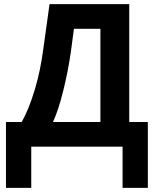

<svg xmlns="http://www.w3.org/2000/svg" viewBox="-20 -708 752 927"><path d="M604 -688V-119.1H693.8V199.2H571.8V0H130.9V199.2H8.8V-119.1H85Q119.6 -180.7 147.7 -274.4Q175.8 -368.2 189 -471.2L219.2 -688ZM235.8 -119.1H464.8V-568.8H336.9L321.8 -455.1Q308.6 -364.3 285.4 -270Q262.2 -175.8 235.8 -119.1Z"/></svg>

Font: Libra Sans Modern
Style: Bold
Weight: 700
Foundry: Stefan Peev, Context Ltd
Version: Version 1.000